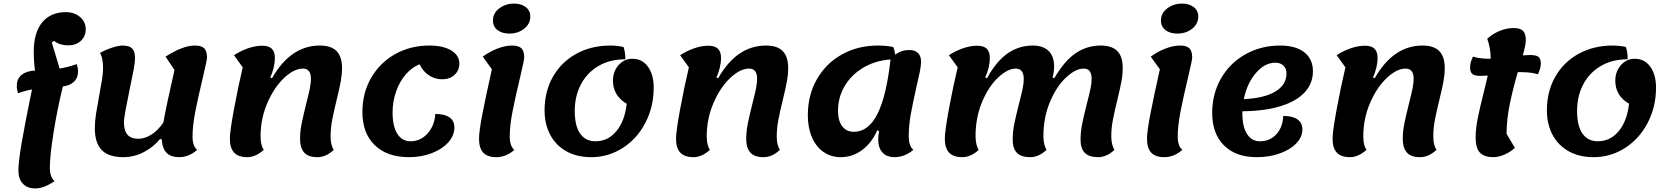

<svg xmlns="http://www.w3.org/2000/svg" viewBox="-20 -855 9343 1075"><path d="M282 -626 270 -617 314 -471Q364 -480 410 -496Q417 -475 417 -455Q417 -419 394.5 -397.5Q372 -376 332 -371Q300 -241 279.5 -110.5Q259 20 259 83Q259 138 286 159Q226 200 177 200Q133 200 108 173.5Q83 147 83 98Q83 53 101 -53.5Q119 -160 159 -354Q123 -348 81 -333Q74 -354 74 -374Q74 -414 101.5 -436Q129 -458 176 -460Q169 -513 169 -566Q169 -673 216.5 -730Q264 -787 348 -787Q396 -787 428 -760Q460 -733 460 -692Q460 -651 432.5 -626Q405 -601 361 -601Q316 -601 282 -626Z M1084 -16Q1037 25 984 25Q937 25 913 1Q889 -23 886 -73L877 -78Q839 -31 784.5 -3Q730 25 670 25Q589 25 550 -14.5Q511 -54 511 -137Q511 -175 517.5 -217Q524 -259 536 -323Q546 -376 551.5 -411Q557 -446 557 -474Q557 -530 540 -559Q573 -577 608.5 -588.5Q644 -600 666 -600Q703 -600 719.5 -584Q736 -568 736 -531Q736 -507 728 -463.5Q720 -420 704 -345Q693 -292 683.5 -241.5Q674 -191 674 -169Q674 -78 753 -78Q792 -78 829.5 -102.5Q867 -127 895 -170Q908 -249 957 -463L907 -538Q1004 -600 1071 -600Q1108 -600 1123.5 -584.5Q1139 -569 1139 -533Q1139 -519 1116 -422Q1090 -314 1074 -232.5Q1058 -151 1058 -92Q1058 -37 1084 -16Z M1267 -78Q1267 -119 1290 -243.5Q1313 -368 1339 -478L1290 -546Q1327 -570 1368.5 -584.5Q1410 -599 1448 -599Q1485 -599 1502 -582Q1519 -565 1519 -531Q1519 -505 1512 -475.5Q1505 -446 1493 -422L1503 -417Q1607 -600 1771 -600Q1834 -600 1864.5 -569Q1895 -538 1895 -474Q1895 -438 1888 -400Q1881 -362 1865 -296Q1849 -231 1840 -184Q1831 -137 1831 -92Q1831 -41 1849 -16Q1805 25 1757 25Q1706 25 1683 -1Q1660 -27 1660 -78Q1660 -118 1668.5 -161Q1677 -204 1694 -272Q1708 -327 1714.5 -358Q1721 -389 1721 -414Q1721 -471 1676 -471Q1626 -471 1570 -418Q1514 -365 1476.5 -277.5Q1439 -190 1439 -92Q1439 -41 1457 -16Q1411 25 1365 25Q1314 25 1290.5 -1Q1267 -27 1267 -78Z M2009 -228Q2009 -334 2058 -419Q2107 -504 2192.5 -552Q2278 -600 2384 -600Q2461 -600 2506.5 -572.5Q2552 -545 2552 -499Q2552 -461 2525 -436Q2498 -411 2456 -411Q2416 -411 2382.5 -432.5Q2349 -454 2329 -495Q2286 -478 2251.5 -438Q2217 -398 2197.5 -342Q2178 -286 2178 -225Q2178 -148 2204.5 -106Q2231 -64 2279 -64Q2335 -64 2374.5 -108.5Q2414 -153 2417 -217Q2469 -217 2496.5 -198Q2524 -179 2524 -141Q2524 -96 2490 -58Q2456 -20 2397.5 2.5Q2339 25 2270 25Q2148 25 2078.5 -42Q2009 -109 2009 -228Z M2740 -740Q2740 -782 2776 -808.5Q2812 -835 2857 -835Q2898 -835 2923.5 -815.5Q2949 -796 2949 -763Q2949 -721 2914.5 -694Q2880 -667 2832 -667Q2791 -667 2765.5 -686.5Q2740 -706 2740 -740ZM2662 -78Q2662 -118 2680.5 -214.5Q2699 -311 2734 -467L2683 -538Q2721 -566 2765 -583Q2809 -600 2847 -600Q2884 -600 2899.5 -584.5Q2915 -569 2915 -533Q2915 -519 2892 -422Q2866 -314 2850 -232.5Q2834 -151 2834 -92Q2834 -36 2860 -16Q2813 25 2760 25Q2709 25 2685.5 -0.5Q2662 -26 2662 -78Z M3029 -238Q3029 -343 3076 -425.5Q3123 -508 3207 -554Q3291 -600 3397 -600Q3435 -600 3471 -592Q3482 -561 3481 -523Q3394 -523 3330 -485Q3266 -447 3232 -381.5Q3198 -316 3198 -234Q3198 -149 3228.5 -106.5Q3259 -64 3314 -64Q3384 -64 3431 -120.5Q3478 -177 3489 -274Q3412 -319 3412 -403Q3412 -455 3443.5 -490.5Q3475 -526 3521 -526Q3575 -526 3607.5 -482Q3640 -438 3640 -364Q3640 -257 3593.5 -167.5Q3547 -78 3466.5 -26.5Q3386 25 3290 25Q3211 25 3152 -7.5Q3093 -40 3061 -99.5Q3029 -159 3029 -238Z M3765 -78Q3765 -119 3788 -243.5Q3811 -368 3837 -478L3788 -546Q3825 -570 3866.5 -584.5Q3908 -599 3946 -599Q3983 -599 4000 -582Q4017 -565 4017 -531Q4017 -505 4010 -475.5Q4003 -446 3991 -422L4001 -417Q4105 -600 4269 -600Q4332 -600 4362.5 -569Q4393 -538 4393 -474Q4393 -438 4386 -400Q4379 -362 4363 -296Q4347 -231 4338 -184Q4329 -137 4329 -92Q4329 -41 4347 -16Q4303 25 4255 25Q4204 25 4181 -1Q4158 -27 4158 -78Q4158 -118 4166.5 -161Q4175 -204 4192 -272Q4206 -327 4212.5 -358Q4219 -389 4219 -414Q4219 -471 4174 -471Q4124 -471 4068 -418Q4012 -365 3974.5 -277.5Q3937 -190 3937 -92Q3937 -41 3955 -16Q3909 25 3863 25Q3812 25 3788.5 -1Q3765 -27 3765 -78Z M5094 -16Q5044 25 4989 25Q4945 25 4921 -1Q4897 -27 4897 -75Q4897 -93 4902 -121L4892 -126Q4861 -55 4807 -15Q4753 25 4688 25Q4633 25 4591 -4Q4549 -33 4526 -86.5Q4503 -140 4503 -210Q4503 -322 4553.5 -411Q4604 -500 4693.5 -550Q4783 -600 4896 -600Q4939 -600 4981 -592Q4989 -574 4992 -549Q5027 -575 5071 -575Q5103 -575 5120 -558Q5137 -541 5137 -509Q5137 -488 5130.5 -456Q5124 -424 5111 -368Q5090 -275 5079 -213Q5068 -151 5068 -92Q5068 -37 5094 -16ZM4966 -522Q4881 -516 4814 -476.5Q4747 -437 4709.5 -373.5Q4672 -310 4672 -235Q4672 -179 4695.5 -148Q4719 -117 4761 -117Q4842 -117 4892.5 -216.5Q4943 -316 4966 -522Z M5270 -78Q5270 -121 5293 -245Q5316 -369 5342 -478L5293 -546Q5330 -570 5371.5 -584.5Q5413 -599 5451 -599Q5488 -599 5505 -582Q5522 -565 5522 -531Q5522 -505 5515 -475.5Q5508 -446 5496 -422L5506 -417Q5560 -514 5623 -557Q5686 -600 5762 -600Q5820 -600 5851 -570Q5882 -540 5882 -482Q5882 -452 5873 -422L5883 -417Q5939 -514 6002.5 -557Q6066 -600 6142 -600Q6205 -600 6235.5 -569.5Q6266 -539 6266 -474Q6266 -438 6259 -400Q6252 -362 6236 -296Q6220 -231 6211 -184Q6202 -137 6202 -92Q6202 -68 6207 -47.5Q6212 -27 6220 -16Q6176 25 6128 25Q6077 25 6053.5 0.5Q6030 -24 6030 -73Q6030 -115 6038.5 -158.5Q6047 -202 6065 -273Q6079 -327 6085.5 -357.5Q6092 -388 6092 -412Q6092 -441 6081.5 -456Q6071 -471 6047 -471Q6002 -471 5948.5 -421Q5895 -371 5858.5 -284Q5822 -197 5822 -92Q5822 -68 5827 -47.5Q5832 -27 5840 -16Q5796 25 5748 25Q5697 25 5673.5 0.5Q5650 -24 5650 -73Q5650 -115 5658.5 -158.5Q5667 -202 5685 -273Q5699 -327 5705.5 -357.5Q5712 -388 5712 -412Q5712 -471 5667 -471Q5622 -471 5568.5 -421Q5515 -371 5478.5 -284Q5442 -197 5442 -92Q5442 -68 5447 -47.5Q5452 -27 5460 -16Q5416 25 5368 25Q5317 25 5293.5 -1Q5270 -27 5270 -78Z M6480 -740Q6480 -782 6516 -808.5Q6552 -835 6597 -835Q6638 -835 6663.5 -815.5Q6689 -796 6689 -763Q6689 -721 6654.5 -694Q6620 -667 6572 -667Q6531 -667 6505.5 -686.5Q6480 -706 6480 -740ZM6402 -78Q6402 -118 6420.5 -214.5Q6439 -311 6474 -467L6423 -538Q6461 -566 6505 -583Q6549 -600 6587 -600Q6624 -600 6639.5 -584.5Q6655 -569 6655 -533Q6655 -519 6632 -422Q6606 -314 6590 -232.5Q6574 -151 6574 -92Q6574 -36 6600 -16Q6553 25 6500 25Q6449 25 6425.5 -0.5Q6402 -26 6402 -78Z M6936 -232V-219Q6936 -146 6962 -105Q6988 -64 7034 -64Q7090 -64 7126 -103Q7162 -142 7165 -206Q7217 -206 7244.5 -186.5Q7272 -167 7272 -130Q7272 -88 7238 -52.5Q7204 -17 7145.5 4Q7087 25 7016 25Q6899 25 6833 -41Q6767 -107 6767 -223Q6767 -330 6816.5 -416Q6866 -502 6953 -551Q7040 -600 7148 -600Q7235 -600 7283 -562Q7331 -524 7331 -456Q7331 -387 7284 -337Q7237 -287 7148 -260Q7059 -233 6936 -232ZM6944 -300Q7058 -305 7120.5 -342.5Q7183 -380 7183 -444Q7183 -471 7166 -487.5Q7149 -504 7121 -504Q7061 -504 7011.5 -446Q6962 -388 6944 -300Z M7441 -78Q7441 -119 7464 -243.5Q7487 -368 7513 -478L7464 -546Q7501 -570 7542.5 -584.5Q7584 -599 7622 -599Q7659 -599 7676 -582Q7693 -565 7693 -531Q7693 -505 7686 -475.5Q7679 -446 7667 -422L7677 -417Q7781 -600 7945 -600Q8008 -600 8038.5 -569Q8069 -538 8069 -474Q8069 -438 8062 -400Q8055 -362 8039 -296Q8023 -231 8014 -184Q8005 -137 8005 -92Q8005 -41 8023 -16Q7979 25 7931 25Q7880 25 7857 -1Q7834 -27 7834 -78Q7834 -118 7842.5 -161Q7851 -204 7868 -272Q7882 -327 7888.5 -358Q7895 -389 7895 -414Q7895 -471 7850 -471Q7800 -471 7744 -418Q7688 -365 7650.5 -277.5Q7613 -190 7613 -92Q7613 -41 7631 -16Q7585 25 7539 25Q7488 25 7464.5 -1Q7441 -27 7441 -78Z M8607 -499Q8607 -474 8591 -439Q8552 -451 8499 -451H8478Q8451 -358 8433.5 -274Q8416 -190 8415 -106L8462 -27Q8434 -2 8401.5 11.5Q8369 25 8339 25Q8294 25 8268 1.5Q8242 -22 8242 -86Q8242 -134 8254.5 -196Q8267 -258 8290 -348L8310 -432Q8284 -430 8271 -430Q8237 -430 8224 -440.5Q8211 -451 8211 -477Q8211 -506 8227 -538Q8264 -526 8320 -526H8326V-532Q8326 -585 8307 -638Q8336 -665 8375.5 -681.5Q8415 -698 8455 -698Q8492 -698 8507.5 -682Q8523 -666 8523 -629Q8523 -606 8506 -545Q8534 -547 8547 -547Q8581 -547 8594 -536.5Q8607 -526 8607 -499Z M8641 -238Q8641 -343 8688 -425.5Q8735 -508 8819 -554Q8903 -600 9009 -600Q9047 -600 9083 -592Q9094 -561 9093 -523Q9006 -523 8942 -485Q8878 -447 8844 -381.5Q8810 -316 8810 -234Q8810 -149 8840.5 -106.5Q8871 -64 8926 -64Q8996 -64 9043 -120.5Q9090 -177 9101 -274Q9024 -319 9024 -403Q9024 -455 9055.5 -490.5Q9087 -526 9133 -526Q9187 -526 9219.5 -482Q9252 -438 9252 -364Q9252 -257 9205.5 -167.5Q9159 -78 9078.5 -26.5Q8998 25 8902 25Q8823 25 8764 -7.5Q8705 -40 8673 -99.5Q8641 -159 8641 -238Z"/></svg>

Font: Lemonada SemiBold
Style: Regular
Weight: 600
Designer: Mohamed Gaber (Arabic) Eduardo Tunni (Latin)
Foundry: Kief Type Foundry
Version: Version 3.006